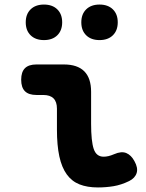

<svg xmlns="http://www.w3.org/2000/svg" viewBox="-20 -813 640 843"><path d="M380 -270Q380 -193 391.5 -159Q403 -125 435 -125Q445 -125 456 -127.5Q467 -130 481 -136Q513 -150 534.5 -141Q556 -132 570 -106Q587 -76 580 -53.5Q573 -31 547 -18Q512 -1 478.5 4.5Q445 10 410 10Q363 10 329 -3.5Q295 -17 273 -47.5Q251 -78 240.5 -126.5Q230 -175 230 -244V-336Q230 -366 215 -381Q200 -396 170 -396H140Q106 -396 89.5 -412.5Q73 -429 73 -463Q73 -497 89.5 -513.5Q106 -530 140 -530H260Q320 -530 350 -500Q380 -470 380 -410ZM417 -637Q380 -637 358.5 -658Q337 -679 337 -715Q337 -751 358.5 -772Q380 -793 417 -793Q454 -793 475.5 -772Q497 -751 497 -715Q497 -679 475.5 -658Q454 -637 417 -637ZM173 -637Q136 -637 114.5 -658Q93 -679 93 -715Q93 -751 114.5 -772Q136 -793 173 -793Q210 -793 231.5 -772Q253 -751 253 -715Q253 -679 231.5 -658Q210 -637 173 -637Z"/></svg>

Font: Maple Mono NL ExtraBold
Style: Regular
Weight: 800
Monospace: yes
Designer: subframe7536
Version: Version 7.000